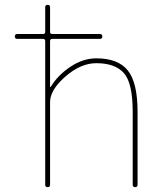

<svg xmlns="http://www.w3.org/2000/svg" viewBox="-20 -770 662 790"><path d="M51 -610Q41 -610 41 -620Q41 -630 51 -630H157Q166 -630 166 -639V-740Q166 -750 176 -750Q186 -750 186 -740V-639Q186 -630 195 -630H391Q401 -630 401 -620Q401 -610 391 -610H195Q186 -610 186 -601V-413Q186 -412 187 -412Q189 -412 189 -413Q218 -461 270 -495.5Q322 -530 376 -530Q466 -530 506 -480Q546 -430 546 -310V-10Q546 0 536 0Q526 0 526 -10V-310Q526 -428 490 -469Q454 -510 376 -510Q312 -510 249 -455Q186 -400 186 -350V-10Q186 0 176 0Q166 0 166 -10V-601Q166 -610 157 -610Z"/></svg>

Font: Rounded Mplus 1c Thin
Style: Regular
Weight: 250
Version: Version 1.059.20150529